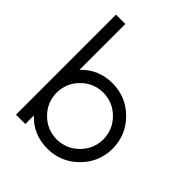

<svg xmlns="http://www.w3.org/2000/svg" viewBox="-209 -879 1018 1018"><g transform="rotate(45 300.0 -370.0)"><path d="M438.5 -358.5Q387 -410 315 -410Q243 -410 191.5 -358.5Q140 -307 140 -235Q140 -163 191.5 -111.5Q243 -60 315 -60Q387 -60 438.5 -111.5Q490 -163 490 -235Q490 -307 438.5 -358.5ZM315 10Q209 10 140 -64V0H70V-750H140V-406Q209 -480 315 -480Q416 -480 488 -408Q560 -336 560 -235Q560 -134 488 -62Q416 10 315 10Z"/></g></svg>

Font: HansKendrickRegular
Style: Regular
Weight: 400
Designer: Alfredo Marco Pradil
Foundry: Hanken Studio
Version: Version 1.000;PS 001.001;hotconv 1.0.56